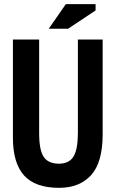

<svg xmlns="http://www.w3.org/2000/svg" viewBox="-20 -890 555 922"><path d="M354 -700H473V-246Q473 -110 417.5 -49Q362 12 264 12Q149 12 95.5 -47.5Q42 -107 42 -229V-700H168V-251Q168 -169 190 -136.5Q212 -104 263 -104Q312 -104 333 -138.5Q354 -173 354 -251ZM296 -870H439V-840L307 -752H214Z"/></svg>

Font: PT Sans Narrow
Style: Bold
Weight: 700
Width: 3
Designer: A.Korolkova, O.Umpeleva, V.Yefimov
Foundry: ParaType Ltd
Version: Version 2.003W OFL